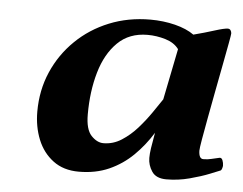

<svg xmlns="http://www.w3.org/2000/svg" viewBox="-39 -764 646 510"><g transform="rotate(5 284.0 -508.5)"><path d="M188 -298.8Q147 -298.8 119.4 -319.6Q91.8 -340.3 78.1 -374.3Q64.5 -408.2 64.5 -448.2Q64.5 -505.4 85.7 -554.2Q106.9 -603 144.8 -639.9Q182.6 -676.8 233.2 -697.3Q283.7 -717.8 342.8 -717.8Q377.4 -717.8 408.7 -710Q439.9 -702.1 459.5 -688Q489.7 -695.8 515.1 -703.9Q540.5 -711.9 549.8 -711.9Q554.7 -711.9 557.1 -708Q559.6 -704.1 559.6 -699.7Q559.6 -696.3 555.4 -673.6Q551.3 -650.9 544.7 -616.9Q538.1 -583 531 -545.2Q523.9 -507.3 517.3 -472.4Q510.7 -437.5 506.6 -413.1Q502.4 -388.7 502.4 -382.3Q502.9 -360.8 514.6 -360.8Q526.9 -360.8 536.1 -363.3Q545.4 -365.7 557.6 -368.2Q563 -369.1 565.7 -362.3Q568.4 -355.5 568.4 -348.1Q568.4 -345.7 566.9 -340.8Q565.4 -335.9 563.5 -335Q557.6 -332.5 535.6 -323.7Q513.7 -314.9 483.4 -306.9Q453.1 -298.8 421.4 -298.8Q394 -298.8 382.8 -315.7Q371.6 -332.5 371.6 -351.6Q371.6 -362.8 373.8 -377.7Q376 -392.6 378.4 -404.8Q380.9 -417 380.9 -419.4Q359.9 -385.3 332 -357.9Q304.2 -330.6 268.6 -314.7Q232.9 -298.8 188 -298.8ZM246.6 -379.9Q272.5 -379.9 294.9 -394.3Q317.4 -408.7 336.2 -429.9Q355 -451.2 369.9 -472.9Q384.8 -494.6 395 -509.8L422.4 -646Q410.2 -662.6 386.5 -669.7Q362.8 -676.8 338.9 -676.8Q290 -676.8 259 -646.2Q228 -615.7 213.4 -564.9Q198.7 -514.2 198.7 -452.6Q198.7 -412.6 214.1 -396.2Q229.5 -379.9 246.6 -379.9Z"/></g></svg>

Font: Gelasio
Style: Italic
Weight: 400
Italic angle: -8.5°
Designer: Eben Sorkin
Foundry: Eben Sorkin
Version: Version 1.008